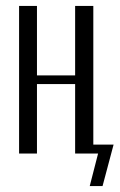

<svg xmlns="http://www.w3.org/2000/svg" viewBox="-20 -515 401 644"><path d="M104 -495V-262H232V-495H293V0H232V-233H104V0H44V-495ZM281 109 309 0H291L290 -30H361L324 109Z"/></svg>

Font: Moniqa Paragraph
Style: Regular
Weight: 400
Designer: Rajesh Rajput
Foundry: Rajesh Rajput
Version: Version 1.000